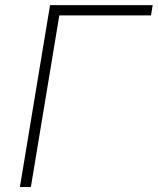

<svg xmlns="http://www.w3.org/2000/svg" viewBox="-20 -748 631 768"><path d="M590.8 -727.5 584 -686.5H217.3L103.5 0H59.6L180.2 -727.5Z"/></svg>

Font: Inter Extra Light
Style: Italic
Weight: 200
Italic angle: -9.39999°
Designer: Rasmus Andersson
Foundry: rsms
Version: Version 4.000;git-3c8e0fc